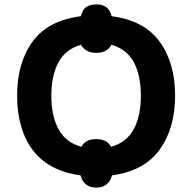

<svg xmlns="http://www.w3.org/2000/svg" viewBox="-20 -794 876 875"><path d="M419 61Q362 61 347 5Q248 -8 184 -56Q120 -104 89 -181.5Q58 -259 58 -359Q58 -508 128.5 -604.5Q199 -701 348 -720Q357 -752 374.5 -763Q392 -774 419 -774Q444 -774 462 -763Q480 -752 489 -720Q637 -701 707.5 -604Q778 -507 778 -358Q778 -210 708 -112.5Q638 -15 491 5Q474 61 419 61ZM351 -125Q362 -145 379 -152.5Q396 -160 419 -160Q441 -160 458 -152.5Q475 -145 486 -125Q556 -144 589 -204.5Q622 -265 622 -358Q622 -450 590 -510Q558 -570 488 -590Q478 -571 460 -562Q442 -553 419 -553Q370 -553 349 -590Q279 -570 246.5 -510Q214 -450 214 -358Q214 -265 247 -204.5Q280 -144 351 -125Z"/></svg>

Font: Noto Sans
Style: Bold
Weight: 700
Designer: Monotype Design Team
Foundry: Monotype Imaging Inc.
Version: Version 2.000;GOOG;noto-source:20170915:90ef993387c0; ttfaut